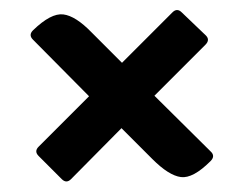

<svg xmlns="http://www.w3.org/2000/svg" viewBox="-20 -460 471 373"><path d="M153 -273 44 -383Q35 -392 44 -401Q79 -435 103 -432Q127 -429 158 -397L217 -338L315 -436Q324 -445 333 -436L379 -392Q389 -383 379 -373L280 -274L389 -166Q399 -157 389 -147Q355 -113 331.5 -116Q308 -119 276 -151L216 -211L118 -112Q109 -103 100 -112L55 -157Q46 -166 55 -175Z"/></svg>

Font: Zain ExtraBold
Style: Regular
Weight: 800
Designer: Zain,Boutros
Foundry: Mobile Telecommunications Company (Zain), 2024
Version: Version 1.50; ttfautohint (v1.8.4)